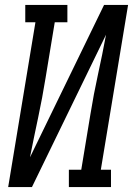

<svg xmlns="http://www.w3.org/2000/svg" viewBox="-20 -755 540 775"><path d="M13 0 123 -665H82V-735H252V-665H201L164 -441Q151 -360 134 -280.5Q117 -201 101 -120L400 -735H497L387 -70H428V0H258V-70H308L345 -294Q358 -375 375.5 -454.5Q393 -534 408 -615L109 0Z"/></svg>

Font: Iosevka Gothic
Style: Italic
Weight: 400
Italic angle: -9°
Monospace: yes
Designer: Belleve Invis
Foundry: Belleve Invis
Version: Version 15.5.1; ttfautohint (v1.8.4)